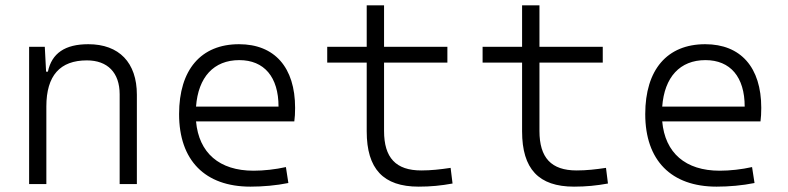

<svg xmlns="http://www.w3.org/2000/svg" viewBox="-20 -694 2970 724"><path d="M431.2 0H496.1V-336.9C496.1 -458 429.2 -527.3 313 -527.3C225.1 -527.3 175.3 -493.2 160.6 -423.8H153.8L148.9 -517.6H89.8V0H154.8V-292.5C154.8 -409.2 206.5 -466.3 307.6 -466.3C385.3 -466.3 431.2 -420.4 431.2 -338.4Z M924.3 9.8C970.7 9.8 1022 5.4 1067.4 -3.9L1058.1 -64C1018.6 -55.2 974.6 -50.3 936 -50.3C807.1 -50.3 730 -117.2 719.2 -236.3H1089.8C1091.8 -250 1092.8 -268.1 1092.8 -287.1C1092.8 -440.4 1015.1 -527.3 881.3 -527.3C737.8 -527.3 655.3 -431.2 655.3 -263.7C655.3 -89.4 752.9 9.8 924.3 9.8ZM719.2 -292C727.5 -403.3 786.1 -467.3 882.3 -467.3C976.1 -467.3 1030.3 -403.8 1030.3 -292Z M1558.6 9.8C1604.5 9.8 1643.1 5.9 1686.5 -2L1679.2 -61C1640.1 -55.2 1606 -51.3 1568.4 -51.3C1472.7 -51.3 1428.2 -99.1 1428.2 -200.2V-458H1667V-517.6H1428.2V-673.8H1362.8V-517.6H1213.9V-458H1362.8V-198.7C1362.8 -57.1 1425.3 9.8 1558.6 9.8Z M2144.5 9.8C2190.4 9.8 2229 5.9 2272.5 -2L2265.1 -61C2226.1 -55.2 2191.9 -51.3 2154.3 -51.3C2058.6 -51.3 2014.2 -99.1 2014.2 -200.2V-458H2252.9V-517.6H2014.2V-673.8H1948.7V-517.6H1799.8V-458H1948.7V-198.7C1948.7 -57.1 2011.2 9.8 2144.5 9.8Z M2682.1 9.8C2728.5 9.8 2779.8 5.4 2825.2 -3.9L2815.9 -64C2776.4 -55.2 2732.4 -50.3 2693.8 -50.3C2564.9 -50.3 2487.8 -117.2 2477.1 -236.3H2847.7C2849.6 -250 2850.6 -268.1 2850.6 -287.1C2850.6 -440.4 2772.9 -527.3 2639.2 -527.3C2495.6 -527.3 2413.1 -431.2 2413.1 -263.7C2413.1 -89.4 2510.7 9.8 2682.1 9.8ZM2477.1 -292C2485.4 -403.3 2543.9 -467.3 2640.1 -467.3C2733.9 -467.3 2788.1 -403.8 2788.1 -292Z"/></svg>

Font: Cascadia Mono NF Light
Style: Regular
Weight: 300
Monospace: yes
Designer: Aaron Bell
Foundry: Saja Typeworks
Version: Version 2404.023